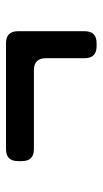

<svg xmlns="http://www.w3.org/2000/svg" viewBox="129 -652 342 640"><g transform="rotate(-90 300.0 -332.0)"><path d="M123 -390H386Q426 -390 426 -350V-221Q426 -181 466 -181H476Q516 -181 516 -221V-443Q516 -483 476 -483H123Q83 -483 83 -443V-430Q83 -390 123 -390Z"/></g></svg>

Font: WD-XL Lubrifont TC
Style: Regular
Weight: 400
Designer: [WD-XL Lubrifont] Copyright 2020-2022 (c) NightFurySL2001, Skr-ZERO; [ZCOOL QingKe HuangYou] Copyright 2018-2022 (c) The
Version: Version 2.001;hotconv 1.1.1;makeotfexe 2.6.0